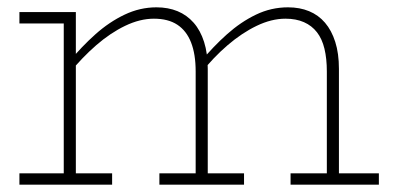

<svg xmlns="http://www.w3.org/2000/svg" viewBox="-20 -504 1072 524"><path d="M33 -440V-471H187V-440ZM154 0V-471H187V0ZM33 0V-31H286V0ZM514 0V-309Q514 -356 501.5 -388Q489 -420 464 -436.5Q439 -453 400 -453Q362 -453 321.5 -433.5Q281 -414 242.5 -380.5Q204 -347 169 -304V-336Q203 -377 240.5 -410.5Q278 -444 320 -464Q362 -484 407 -484Q439 -484 464.5 -473.5Q490 -463 508.5 -442Q527 -421 537 -389.5Q547 -358 547 -316V0ZM415 0V-31H646V0ZM872 0V-309Q872 -344 865.5 -371Q859 -398 845 -416Q831 -434 809.5 -443.5Q788 -453 759 -453Q721 -453 680.5 -433.5Q640 -414 601 -380.5Q562 -347 528 -304V-336Q562 -377 599.5 -410.5Q637 -444 678.5 -464Q720 -484 766 -484Q798 -484 823.5 -473.5Q849 -463 867 -442Q885 -421 895 -389.5Q905 -358 905 -316V0ZM773 0V-31H1014V0Z"/></svg>

Font: BioRhyme ExtraLight
Style: Regular
Weight: 250
Designer: Aoife Mooney
Foundry: Aoife Mooney Type
Version: Version 1.600;gftools[0.9.33]